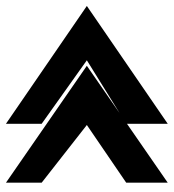

<svg xmlns="http://www.w3.org/2000/svg" viewBox="-4 -596 570 629"><g transform="rotate(90 280.5 -282.0)"><path d="M-14 -282 372 -17V-134L164 -282L372 -411V-547ZM182 -282 565 -17V-134L376 -282L565 -411V-547Z"/></g></svg>

Font: Charger Pro
Style: UltraExt
Weight: 900
Designer: Jasper
Foundry: Cannot Into Space Fonts
Version: Version 1.09